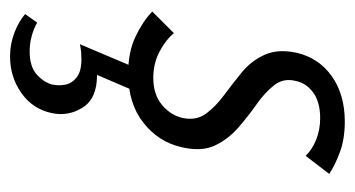

<svg xmlns="http://www.w3.org/2000/svg" viewBox="-182 -281 706 382"><g transform="rotate(90 171.0 -90.0)"><path d="M126 8Q83 8 52 -7Q21 -22 3 -40L46 -83Q59 -67 82.5 -54.5Q106 -42 135 -42Q168 -42 189 -59.5Q210 -77 215 -102Q220 -128 206 -147Q192 -166 169 -183Q146 -200 123.5 -218.5Q101 -237 89 -263.5Q77 -290 85 -327Q95 -371 131.5 -397Q168 -423 222 -423Q256 -423 282 -413.5Q308 -404 326 -392L290 -345Q278 -358 258 -366Q238 -374 215 -374Q183 -374 164 -360Q145 -346 141 -325Q135 -301 149.5 -282.5Q164 -264 187.5 -247.5Q211 -231 234 -211Q257 -191 269.5 -164.5Q282 -138 273 -99Q263 -53 224.5 -22.5Q186 8 126 8ZM112 0H159L123 84L90 76Q98 72 108.5 71Q119 70 130 70Q176 70 194 98.5Q212 127 205 160Q197 198 165 220.5Q133 243 92 243Q68 243 45.5 234.5Q23 226 8 213L25 189Q37 196 52 200Q67 204 82 204Q112 204 127.5 190.5Q143 177 148 160Q151 147 148.5 133.5Q146 120 134 110.5Q122 101 98 101Q91 101 84.5 101.5Q78 102 68 104Z"/></g></svg>

Font: Ysabeau
Style: Italic
Weight: 400
Italic angle: -12°
Designer: Christian Thalmann (Catharsis Fonts)
Version: Version 2.000;gftools[0.9.27.dev2+g8671c4b]